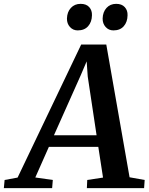

<svg xmlns="http://www.w3.org/2000/svg" viewBox="-91 -978 772 998"><path d="M-71 0 -67 -42.5 0.5 -55 331 -746.5H461.5L582.5 -56.5L661 -42.5L658 0H360.5L362.5 -42.5L444.5 -55L420 -214.5H163L92.5 -55.5L183.5 -42.5L180 0ZM189.5 -275H411L365 -580.5L359.5 -659L328.5 -586.5ZM313 -820Q288.5 -820 272.5 -837.8Q256.5 -855.5 257 -882Q258 -916 277.5 -937Q297 -958 328 -958Q357.5 -958 372.8 -941Q388 -924 387 -898.5Q386.5 -864 367.2 -842Q348 -820 313 -820ZM498.5 -820Q474 -820 458 -837.8Q442 -855.5 442.5 -882Q443.5 -916 462.8 -937Q482 -958 513 -958Q542 -958 557.5 -941Q573 -924 572 -898.5Q571.5 -864 552.5 -842Q533.5 -820 498.5 -820Z"/></svg>

Font: Merriweather 28pt SemiBold
Style: Italic
Weight: 600
Italic angle: -7.8°
Version: Version 2.101